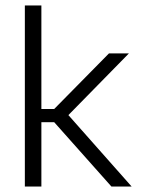

<svg xmlns="http://www.w3.org/2000/svg" viewBox="-20 -683 521 703"><path d="M388 0 178.5 -235.5H123.5V-284H178.5L379 -487.5H452L222.5 -253.5V-270.5L462 0ZM71 0V-663H131.5V0Z"/></svg>

Font: Anek Gujarati Medium Light
Style: Regular
Weight: 300
Version: Version 1.003